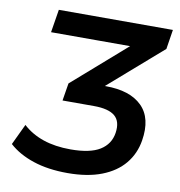

<svg xmlns="http://www.w3.org/2000/svg" viewBox="-80 -779 806 862"><g transform="rotate(10 322.5 -347.5)"><path d="M284 10Q195 10 127.5 -12.5Q60 -35 16 -75L61 -170Q100 -134 154.5 -115.5Q209 -97 279 -97Q368 -97 413 -125Q458 -153 466 -205Q474 -258 445 -282.5Q416 -307 349 -307H206L219 -387L499 -632L494 -600H102L119 -705H639L625 -616L344 -371L322 -404H386Q497 -404 551.5 -350Q606 -296 589 -192Q579 -131 541.5 -85.5Q504 -40 439.5 -15Q375 10 284 10Z"/></g></svg>

Font: Mulish ExtraLight
Style: Italic
Weight: 200
Italic angle: -9°
Designer: Vernon Adams
Foundry: Vernon Adams
Version: Version 3.603